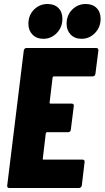

<svg xmlns="http://www.w3.org/2000/svg" viewBox="-20 -940 523 960"><path d="M444 -558H249Q245 -558 243 -553L228 -427Q228 -422 232 -422H339Q344 -422 347 -418.5Q350 -415 349 -410L334 -291Q334 -286 330 -282.5Q326 -279 321 -279H215Q211 -279 209 -274L194 -147Q192 -142 198 -142H393Q398 -142 401 -138.5Q404 -135 403 -130L389 -12Q388 -7 384 -3.5Q380 0 375 0H26Q21 0 18 -3.5Q15 -7 16 -12L99 -688Q100 -693 103.5 -696.5Q107 -700 112 -700H461Q472 -700 472 -688L457 -570Q456 -565 452.5 -561.5Q449 -558 444 -558ZM313 -821Q313 -864 341 -892Q369 -920 409 -920Q443 -920 463 -900Q483 -880 483 -846Q483 -804 455 -775Q427 -746 388 -746Q354 -746 333.5 -767Q313 -788 313 -821ZM122 -821Q122 -864 150 -892Q178 -920 218 -920Q252 -920 272 -900Q292 -880 292 -846Q292 -804 264 -775Q236 -746 197 -746Q163 -746 142.5 -767Q122 -788 122 -821Z"/></svg>

Font: Barlow Condensed ExtraBold
Style: Italic
Weight: 800
Width: 3
Italic angle: -7°
Designer: Jeremy Tribby
Foundry: Tribby Type
Version: Version 1.408